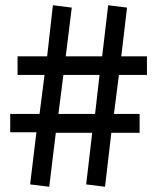

<svg xmlns="http://www.w3.org/2000/svg" viewBox="-20 -710 600 733"><path d="M168 3 95 -6 119 -205H19V-275H131L150 -424H47V-495H160L182 -690L254 -681L231 -495H370L393 -690L465 -681L443 -495H541V-424H434L415 -275H513V-203H405L381 3L309 -6L332 -203H193ZM203 -275H343L360 -424H222Z"/></svg>

Font: Teachers Medium
Style: Regular
Weight: 500
Designer: Alfredo Marco Pradil, Chank Diesel
Version: Version 1.001